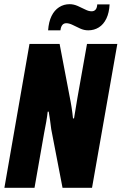

<svg xmlns="http://www.w3.org/2000/svg" viewBox="-20 -898 581 918"><path d="M1 0 121 -688H265L318 -410Q320 -400 322 -386.5Q324 -373 326 -358.5Q328 -344 329 -332H334Q337 -352 342 -380.5Q347 -409 350 -429L396 -688H541L420 0H279L225 -280Q223 -297 219.5 -322Q216 -347 213 -364H208Q206 -344 201 -315Q196 -286 191 -262L145 0ZM210 -753Q213 -794 226.5 -821.5Q240 -849 262.5 -863.5Q285 -878 313 -878Q332 -878 351.5 -869.5Q371 -861 387.5 -852.5Q404 -844 418 -844Q430 -844 437 -852Q444 -860 445 -877H504Q502 -837 488.5 -809Q475 -781 452.5 -767Q430 -753 402 -753Q382 -753 363.5 -761.5Q345 -770 328 -778.5Q311 -787 297 -787Q285 -787 278 -778.5Q271 -770 269 -753Z"/></svg>

Font: Archivo ExtraCondensed ExtraBold
Style: Italic
Weight: 800
Width: 2
Italic angle: -10°
Designer: Hector Gatti
Foundry: Omnibus-Type
Version: Version 2.001